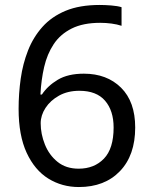

<svg xmlns="http://www.w3.org/2000/svg" viewBox="-20 -744 612 774"><path d="M55 -305Q55 -367 63.5 -427Q72 -487 93 -540.5Q114 -594 151 -635.5Q188 -677 244.5 -700.5Q301 -724 382 -724Q403 -724 428.5 -722Q454 -720 470 -715V-640Q452 -646 429.5 -649Q407 -652 384 -652Q315 -652 269 -629Q223 -606 196.5 -566Q170 -526 158 -474Q146 -422 143 -363H149Q172 -398 213 -422.5Q254 -447 318 -447Q411 -447 468 -390.5Q525 -334 525 -230Q525 -118 463.5 -54Q402 10 298 10Q230 10 175 -24Q120 -58 87.5 -128Q55 -198 55 -305ZM297 -64Q360 -64 399 -104.5Q438 -145 438 -230Q438 -298 403.5 -338Q369 -378 300 -378Q253 -378 218 -358.5Q183 -339 163.5 -309Q144 -279 144 -247Q144 -204 161 -161.5Q178 -119 212 -91.5Q246 -64 297 -64Z"/></svg>

Font: Noto Sans Tangsa
Style: Regular
Weight: 400
Designer: David Williams
Foundry: Google LLC
Version: Version 1.504